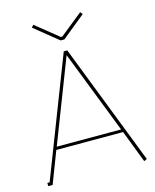

<svg xmlns="http://www.w3.org/2000/svg" viewBox="-128 -957 844 1047"><g transform="rotate(-15 294.5 -433.5)"><path d="M426.8 -871.1 438 -857.9 305.2 -750H284.2L150.9 -857.9L162.1 -871.1L290 -768.1H298.8ZM285.2 -688H305.2L570.8 -3.9L554.2 3.9L483.9 -179.2H106.9L38.1 0H13.2V-18.1H25.9ZM294.9 -664.1 113.8 -195.8H477.1Z"/></g></svg>

Font: Rawengulk
Style: Light
Weight: 300
Version: Version 0.92